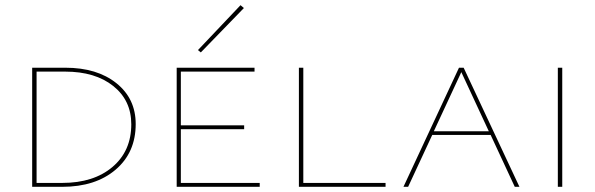

<svg xmlns="http://www.w3.org/2000/svg" viewBox="-20 -720 2295 740"><path d="M220 0H104V-459H232Q354 -459 428.5 -399.5Q503 -340 503 -242Q503 -132 425.5 -66Q348 0 220 0ZM486 -241Q486 -333 416.5 -388.5Q347 -444 231 -444H121V-15H220Q341 -15 413.5 -76.5Q486 -138 486 -241Z M920 -689 754 -518 743 -527 907 -700ZM677 -15H981V0H661V-459H961V-444H677V-237H921V-222H677Z M1149 -15H1466V0H1132V-459H1149Z M1964 0 1871 -200H1646L1553 0H1535L1749 -459H1767L1982 0ZM1652 -214H1864L1758 -442Z M2130 0V-459H2147V0Z"/></svg>

Font: EauTestSC Thin
Style: Regular
Weight: 250
Designer: Christian Thalmann (Catharsis Fonts)
Version: Version 0.001;PS 000.001;hotconv 1.0.88;makeotf.lib2.5.64775